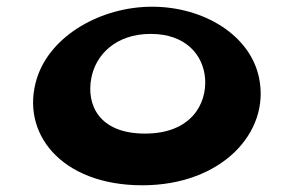

<svg xmlns="http://www.w3.org/2000/svg" viewBox="-20 -552 873 572"><path d="M90 -319C39 -157 161 0 404 0C640 0 785 -157 752 -319C726 -448 586 -532 433 -532C283 -532 131 -448 90 -319ZM252 -319C265 -389 325 -451 429 -451C533 -451 585 -389 591 -319C597 -241 548 -154 412 -154C274 -154 237 -241 252 -319Z"/></svg>

Font: Hussar Milosc
Style: Bold
Weight: 700
Foundry: Cannot Into Space Fonts
Version: Version 1.02